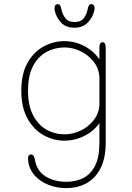

<svg xmlns="http://www.w3.org/2000/svg" viewBox="-20 -692 659 959"><path d="M311 247.5Q272.5 247.5 238 236.8Q203.5 226 177 206.2Q150.5 186.5 135.2 158.8Q120 131 120 97Q120 88.5 124.2 84Q128.5 79.5 135.5 79.5Q144 79.5 148.2 87.2Q152.5 95 154.5 106.5Q165 164 209 190Q253 216 312 216Q357.5 216 394.8 197.8Q432 179.5 454.2 137Q476.5 94.5 476.5 23V-77.5Q449 -37.5 402 -13.5Q355 10.5 301 10.5Q247.5 10.5 198.2 -16.5Q149 -43.5 117.8 -99Q86.5 -154.5 86.5 -239Q86.5 -324 117.8 -378.8Q149 -433.5 198.2 -460Q247.5 -486.5 301 -486.5Q355 -486.5 402 -461.5Q449 -436.5 476.5 -395.5V-454.5Q476.5 -481 492.5 -481Q508 -481 508 -454.5V23Q508 80 493.2 122.2Q478.5 164.5 452 192.2Q425.5 220 389.5 233.8Q353.5 247.5 311 247.5ZM302.5 -21Q342.5 -21 380.8 -38.8Q419 -56.5 445.5 -88.8Q472 -121 476.5 -163.5V-309.5Q473 -353 446.2 -385.8Q419.5 -418.5 381 -436.8Q342.5 -455 302.5 -455Q254 -455 212.5 -432.8Q171 -410.5 145.5 -363Q120 -315.5 120 -239Q120 -164.5 145.5 -116Q171 -67.5 212.5 -44.2Q254 -21 302.5 -21ZM437 -671.5Q444 -671.5 448.2 -666.2Q452.5 -661 452.5 -651Q452.5 -649 452.2 -646.5Q452 -644 451.5 -641.5Q444 -606 418.8 -579.8Q393.5 -553.5 351.5 -553.5Q309 -553.5 284.5 -579.8Q260 -606 253 -641.5Q252.5 -644 252.5 -646.5Q252.5 -649 252.5 -651Q252.5 -661 256.8 -666.2Q261 -671.5 267.5 -671.5Q276 -671.5 280.2 -664.8Q284.5 -658 287 -645Q291 -622.5 305.8 -602.2Q320.5 -582 352.5 -582Q385 -582 399.2 -602.2Q413.5 -622.5 417.5 -644.5Q420 -657.5 424.2 -664.5Q428.5 -671.5 437 -671.5Z"/></svg>

Font: Sono Monospace ExtraLight
Style: Regular
Weight: 250
Version: Version 2.112